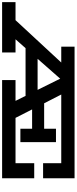

<svg xmlns="http://www.w3.org/2000/svg" viewBox="516 -1252 726 1818"><g transform="rotate(90 879.0 -343.0)"><path d="M1515 -388V-560H865L948 -398H1189V-510H1316V-173H1189V-284H1006L1086 -127H1515V-304H1658V0H728V-127H925L878 -222H426L342 -127H467V0H-10V-127H161L562 -560H412V-686H1658V-388ZM821 -336 715 -550 527 -336Z"/></g></svg>

Font: BioRhyme Expanded ExtraBold
Style: Regular
Weight: 800
Width: 7
Designer: Aoife Mooney
Foundry: Aoife Mooney Type
Version: Version 1.001